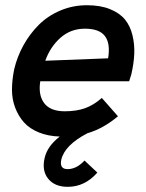

<svg xmlns="http://www.w3.org/2000/svg" viewBox="-20 -514 557 731"><path d="M311 -494.1Q362.3 -494.1 398.9 -479.2Q435.5 -464.4 455.6 -439.9Q475.6 -415.5 484.1 -380.9Q492.7 -346.2 491.2 -309.6Q489.7 -272.9 480 -231L471.7 -204.6H133.3Q125 -151.9 148.4 -121.1Q171.9 -90.3 226.6 -90.3Q270.5 -90.3 303.2 -101.8Q335.9 -113.3 367.7 -141.1L429.2 -71.3Q372.6 -23.9 313 -6.8Q226.6 38.1 213.4 93.8Q205.6 129.9 237.3 129.9Q271.5 129.9 301.8 97.2L350.6 143.1Q303.2 197.3 237.8 197.3Q188.5 197.3 163.6 166.7Q138.7 136.2 149.9 87.4Q160.2 42.5 207.5 5.9Q162.6 4.4 127.4 -10Q92.3 -24.4 71 -48.3Q49.8 -72.3 37.6 -104.5Q25.4 -136.7 25.6 -173.8Q25.9 -210.9 34.2 -251Q45.4 -298.3 69.1 -341.3Q92.8 -384.3 127 -418.7Q161.1 -453.1 209 -473.6Q256.8 -494.1 311 -494.1ZM391.6 -292Q400.9 -348.1 379.6 -376.5Q358.4 -404.8 303.2 -404.8Q249.5 -404.8 210.4 -370.4Q171.4 -335.9 152.3 -282.7Z"/></svg>

Font: HK Grotesk SemiBold Italic
Style: Regular
Weight: 600
Italic angle: -13°
Designer: Alfredo Marco Pradil and Stefan Peev
Foundry: Hanken Design Co.
Version: Version 1.000;PS 001.000;hotconv 1.0.88;makeotf.lib2.5.64775